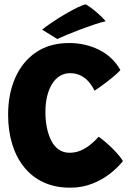

<svg xmlns="http://www.w3.org/2000/svg" viewBox="-20 -862 608 888"><path d="M548.5 -117Q523.5 -85.5 487.2 -57.5Q451 -29.5 405 -11.8Q359 6 304.5 6Q235 6 181.5 -18.8Q128 -43.5 91.5 -89Q55 -134.5 36.2 -196.2Q17.5 -258 17.5 -331.5Q17.5 -427 50.5 -502Q83.5 -577 146.5 -620Q209.5 -663 300.5 -663Q374.5 -663 437.8 -631.8Q501 -600.5 537 -538Q523.5 -523 501.2 -504.8Q479 -486.5 456.2 -469.8Q433.5 -453 417 -442.5Q415 -448 407.2 -461Q399.5 -474 386 -488.5Q372.5 -503 352 -513.2Q331.5 -523.5 304 -523.5Q278 -523.5 257 -510.8Q236 -498 221 -474Q206 -450 198 -417Q190 -384 190 -343.5Q190 -305 197 -271Q204 -237 217.5 -210.8Q231 -184.5 252.2 -170Q273.5 -155.5 301.5 -155.5Q329 -155.5 353 -165.8Q377 -176 398 -193Q419 -210 436.5 -229.5Q454.5 -217 476.5 -197.5Q498.5 -178 518.2 -156.5Q538 -135 548.5 -117ZM377 -842Q399 -828.5 418.8 -812Q438.5 -795.5 451.8 -782.2Q465 -769 468.5 -763.5Q447 -759 415.5 -748.5Q384 -738 350.2 -725.2Q316.5 -712.5 288.2 -700.5Q260 -688.5 245 -681.5L174.5 -725Q193 -740 221.8 -759.2Q250.5 -778.5 281.5 -796.8Q312.5 -815 338.5 -827.5Q364.5 -840 377 -842Z"/></svg>

Font: Grandstander Thin
Style: Bold
Weight: 700
Version: Version 1.200